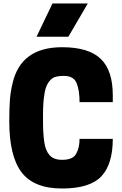

<svg xmlns="http://www.w3.org/2000/svg" viewBox="-20 -1064 700 1098"><path d="M371 -854H189L280 -1044H482ZM335 14Q174 14 103.5 -78.5Q33 -171 33 -370Q33 -443 36.5 -491Q40 -539 51 -584Q97 -794 335 -794Q486 -794 555.5 -728Q625 -662 625 -519V-480H435Q435 -548 418 -589Q401 -630 345 -630Q297 -630 278 -615Q246 -590 236 -537.5Q226 -485 226 -410V-370Q226 -302 233 -252.5Q240 -203 263.5 -176.5Q287 -150 335 -150Q397 -150 415 -184Q435 -217 435 -270H625Q625 -125 559.5 -55.5Q494 14 335 14Z"/></svg>

Font: Tanohe Sans ExtraBold
Style: Regular
Weight: 800
Designer: Village Type and Design LLC & Cristiano Sobral
Foundry: Cooper Hewitt Smithsonian Design Museum
Version: Version 1.00;September 29, 2021;FontCreator 13.0.0.2655 64-b